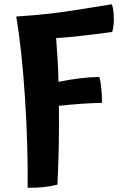

<svg xmlns="http://www.w3.org/2000/svg" viewBox="-20 -794 579 896"><path d="M255 -300Q256 -191 254 -102.5Q252 -14 248 68Q213 76 180 79.5Q147 83 109 82Q111 -117 96.5 -339Q82 -561 56 -717Q141 -722 221.5 -731.5Q302 -741 502 -774Q507 -760 509 -744Q511 -728 511 -710Q512 -695 510 -679Q508 -663 504 -645Q417 -633 357 -626.5Q297 -620 242 -616Q246 -565 249 -513.5Q252 -462 253 -412Q306 -423 353 -428.5Q400 -434 444 -435Q450 -409 453 -380.5Q456 -352 456 -314Q408 -313 357 -309.5Q306 -306 255 -300Z"/></svg>

Font: Atma SemiBold
Style: Regular
Weight: 600
Designer: Gregori Vincens, Jeremie Hornus, Riccardo Olocco, Yoann Minet.
Foundry: black foundry
Version: Version 1.102;PS 1.100;hotconv 1.0.86;makeotf.lib2.5.63406